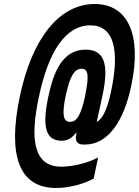

<svg xmlns="http://www.w3.org/2000/svg" viewBox="-20 -714 691 955"><path d="M446 174 468 69C422 95 345 115 285 115C148 115 127 -18 174 -235C221 -457 306 -588 429 -588C544 -588 578 -471 532 -257C513 -169 491 -124 461 -107L491 -245C523 -398 497 -467 406 -467C314 -467 256 -398 223 -245L220 -232C187 -75 211 -14 287 -14C315 -14 336 -26 358 -53H361L360 -49C352 -15 362 5 394 5H403C520 5 597 -117 632 -284C687 -536 619 -694 451 -694C277 -694 140 -526 79 -236C17 57 73 221 259 221C323 221 396 202 446 174ZM307 -239 308 -242C328 -337 351 -372 386 -372C419 -372 424 -338 404 -242V-239C383 -142 362 -108 329 -108C294 -108 287 -143 307 -239Z"/></svg>

Font: LT Wave Mono Bold
Style: Italic
Weight: 700
Designer: Daniel Lyons
Version: Version 2.5 (Glyphs App)